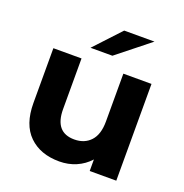

<svg xmlns="http://www.w3.org/2000/svg" viewBox="-126 -804 884 923"><g transform="rotate(20 316.0 -342.0)"><path d="M565 -495V0H429V-59Q400 -27 360.5 -10Q321 7 275 7Q178 7 120.5 -49Q63 -105 63 -215V-495H207V-236Q207 -117 307 -117Q359 -117 390 -150.5Q421 -184 421 -250V-495ZM354 -691H509L342 -558H230Z"/></g></svg>

Font: Montserrat Ace
Style: Bold
Weight: 700
Designer: Julieta Ulanovsky
Foundry: Julieta Ulanovsky
Version: Version 1